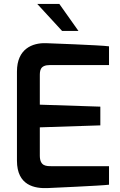

<svg xmlns="http://www.w3.org/2000/svg" viewBox="-20 -951 607 974"><path d="M66 -136C66 -9 157 6 223 3C223 3 497 -9 533 -14V-108H244C215 -108 183 -107 182 -160V-305L489 -315V-410L182 -420V-565C182 -592 182 -621 234 -621H533V-716C492 -722 213 -732 213 -732C145 -734 66 -704 66 -588ZM169 -931 295 -794H378L281 -931Z"/></svg>

Font: Exo
Style: Demi Bold
Weight: 600
Designer: Natanael Gama
Version: Version 1.00